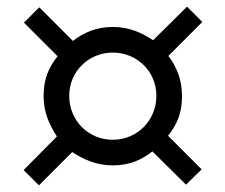

<svg xmlns="http://www.w3.org/2000/svg" viewBox="-20 -554 676 577"><path d="M188 -266C188 -339 246 -396 319 -396C392 -396 450 -339 450 -266C450 -193 393 -134 319 -134C245 -134 188 -192 188 -266ZM527 -265C527 -316 510 -354 486 -386L588 -488L542 -534L440 -433C407 -455 369 -473 319 -473C268 -473 230 -455 199 -431L98 -532L52 -486L153 -385C127 -352 111 -318 111 -265C111 -215 129 -178 151 -144L51 -43L97 3L197 -97C231 -75 269 -57 319 -57C370 -57 406 -74 438 -99L539 1L586 -45L485 -146C511 -179 527 -212 527 -265Z"/></svg>

Font: Iranian Serif 
Style: Regular
Weight: 400
Designer: Hooman Mehr, Hadi Navid in Neviseh Pardaz Co. Ltd. (http://nevisa.com)
Foundry: http://font-store.ir
Version: 5.0.2 build 3/9/1393